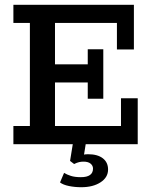

<svg xmlns="http://www.w3.org/2000/svg" viewBox="-20 -603 636 803"><path d="M36 0V-76H105V-507H36V-583H540V-396H469V-507H210V-334H347V-397H412V-190H347V-258H210V-76H486V-192H556V0ZM320 180Q293 180 268.5 175Q244 170 231 160L248 120Q259 127 276 132.5Q293 138 318 138Q369 138 369 102Q369 90 359 81.5Q349 73 329 73Q320 73 311 75Q302 77 290 83L273 70L286 -10H340L329 59L304 52Q315 47 326 44.5Q337 42 348 42Q388 42 410 59Q432 76 432 106Q432 139 400.5 159.5Q369 180 320 180Z"/></svg>

Font: Rokkitt Medium
Style: Regular
Weight: 500
Version: Version 3.103